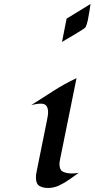

<svg xmlns="http://www.w3.org/2000/svg" viewBox="-20 -933 474 963"><path d="M434.1 -913.1Q431.6 -898.4 428.5 -876.5Q425.3 -854.5 420.7 -832.5Q416 -810.5 409.2 -796.4Q407.7 -793.5 391.8 -783.2Q376 -772.9 354.7 -760.3Q333.5 -747.6 315.2 -737.1Q296.9 -726.6 291 -722.7L314 -839.4ZM278.3 -108.9Q278.3 -80.1 296.6 -71.5Q314.9 -63 339.8 -63Q357.9 -63 374.5 -65.9Q352.5 -50.3 327.9 -32.7Q303.2 -15.1 276.4 -2.7Q249.5 9.8 221.7 9.8Q193.8 9.8 177 -1Q160.2 -11.7 160.2 -42Q160.2 -50.3 161.1 -58.3Q162.1 -66.4 164.1 -74.7L215.8 -330.6Q217.8 -340.8 219.5 -351.1Q221.2 -361.3 221.2 -371.6Q221.2 -389.6 213.1 -401.4Q205.1 -413.1 185.1 -413.1Q172.9 -413.1 160.9 -410.9Q148.9 -408.7 137.2 -406.2Q192.9 -441.4 248.5 -477.3Q304.2 -513.2 363.8 -541L281.2 -133.3Q278.3 -119.6 278.3 -108.9Z"/></svg>

Font: Lugrasimo
Style: Regular
Weight: 400
Designer: The DocRepair Project, Astigmatic (AOETI)
Foundry: Google
Version: Version 1.001